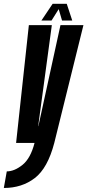

<svg xmlns="http://www.w3.org/2000/svg" viewBox="-88 -728 446 978"><path d="M-6 0 59 -600H176L106.5 -85.5H107.5L220 -600H337L188.5 0Q155 128.5 89.2 179Q23.5 229.5 -68.5 229.5L-53.5 145Q-14.5 145 27 111.5Q68 78 88 0ZM123 -623.5 180 -708.5H252L280 -623.5H228L211 -681.5L174.5 -623.5Z"/></svg>

Font: Anybody UltraCondensed SemiBold
Style: Italic
Weight: 600
Width: 1
Italic angle: -10°
Designer: Tyler Finck
Foundry: Etcetera Type Company
Version: Version 1.010; ttfautohint (v1.8.3) -l 8 -r 50 -G 200 -x 14 